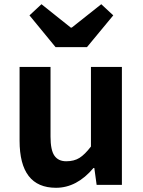

<svg xmlns="http://www.w3.org/2000/svg" viewBox="-20 -878 677 912"><path d="M246 14Q73 14 73 -210V-560H220V-229Q220 -165 238.5 -138.5Q257 -112 294.5 -112Q332 -112 357.5 -128Q383 -144 412 -182V-560H559V0H439L428 -80H424Q345 14 246 14ZM244 -654 120 -805 177 -858 316 -747H321L461 -858L518 -805L393 -654Z"/></svg>

Font: Swei Fan Sans CJK TC
Style: Bold
Weight: 700
Version: Version 2.130